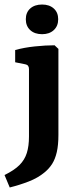

<svg xmlns="http://www.w3.org/2000/svg" viewBox="-50 -632 338 848"><path d="M208 -416V-36Q208 8 201 39Q194 70 180.5 91.5Q167 113 146 130Q117 154 77 169.5Q37 185 -7 196L-30 141Q13 120 36 97Q59 74 68.5 43.5Q78 13 78 -29V-327Q78 -345 62 -348L17 -357V-411Q56 -422 104 -427Q152 -432 191 -432ZM207 -547Q207 -517 187.5 -499Q168 -481 136 -481Q103 -481 83.5 -499Q64 -517 64 -547Q64 -577 83.5 -594.5Q103 -612 136 -612Q168 -612 187.5 -594.5Q207 -577 207 -547Z"/></svg>

Font: Yrsa
Style: Bold
Weight: 700
Version: Version 2.004